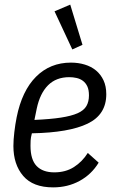

<svg xmlns="http://www.w3.org/2000/svg" viewBox="-20 -799 500 831"><path d="M210 12Q123 12 80.5 -37.5Q38 -87 38 -167Q38 -193 42 -227Q46 -261 52 -291Q75 -406 136 -467Q197 -528 287 -528Q319 -528 347 -519.5Q375 -511 395.5 -494Q416 -477 428 -451.5Q440 -426 440 -391Q440 -303 359.5 -264Q279 -225 118 -222Q113 -203 112.5 -190.5Q112 -178 112 -168Q112 -108 138.5 -80.5Q165 -53 215 -53Q264 -53 300 -76Q336 -99 360 -137L407 -95Q376 -44 324.5 -16Q273 12 210 12ZM280 -465Q223 -465 188 -430Q153 -395 139 -329L129 -280Q198 -283 243.5 -290Q289 -297 316 -309Q343 -321 354 -340Q365 -359 365 -386Q365 -410 358 -425Q351 -440 339 -449Q327 -458 311.5 -461.5Q296 -465 280 -465ZM216 -750 284 -779 337 -605 293 -585Z"/></svg>

Font: IBM Plex Sans Condensed
Style: Italic
Weight: 400
Width: 3
Italic angle: -11°
Designer: Mike Abbink, Paul van der Laan, Pieter van Rosmalen
Foundry: Bold Monday
Version: Version 1.3